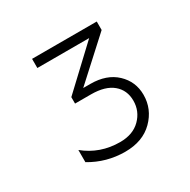

<svg xmlns="http://www.w3.org/2000/svg" viewBox="-88 -724 485 491"><g transform="rotate(-30 154.5 -478.5)"><path d="M151 -316Q96 -316 49 -344V-380Q93 -344 152 -344Q190 -344 212 -366Q234 -388 234 -419Q234 -450 212 -468.5Q190 -487 148 -487H101V-506L216 -614H63V-641H254V-616L139 -511H160Q208 -511 236 -484.5Q264 -458 264 -419Q264 -377 233.5 -346.5Q203 -316 151 -316Z"/></g></svg>

Font: Roundo ExtraLight
Style: Regular
Weight: 250
Designer: Namrata Goyal (Gurmukhi), Shiva Nallaperumal (Latin)
Foundry: Indian Type Foundry
Version: Version 1.000;PS 1.0;hotconv 1.0.88;makeotf.lib2.5.647800